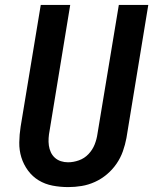

<svg xmlns="http://www.w3.org/2000/svg" viewBox="-20 -755 640 782"><path d="M258 7Q225 7 194 1Q163 -5 137.5 -20.5Q112 -36 94 -60.5Q76 -85 67 -114Q58 -143 58.5 -175Q59 -207 64 -239L146 -735H266L182 -223Q179 -208 178 -192.5Q177 -177 179 -162.5Q181 -148 187 -135Q193 -122 203.5 -112.5Q214 -103 228 -98.5Q242 -94 257 -94Q279 -94 301.5 -102Q324 -110 340.5 -127.5Q357 -145 365.5 -166.5Q374 -188 377 -210L464 -735H584L495 -193Q490 -166 480.5 -139Q471 -112 454.5 -88Q438 -64 415.5 -45Q393 -26 366.5 -14Q340 -2 312.5 2.5Q285 7 258 7Z"/></svg>

Font: Iosevka Extended Oblique
Style: Bold
Weight: 700
Width: 7
Italic angle: -9°
Monospace: yes
Designer: Belleve Invis
Foundry: Belleve Invis
Version: Version 32.5.0; ttfautohint (v1.8.4)